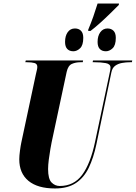

<svg xmlns="http://www.w3.org/2000/svg" viewBox="-20 -1056 768 1086"><path d="M479 -888Q496 -929 507.5 -961.5Q519 -994 532 -1036H653L652 -1028Q632 -1008 603.5 -980Q575 -952 545.5 -925.5Q516 -899 492 -881H479ZM395 -766Q373 -766 360.5 -779Q348 -792 348 -819Q348 -853 363 -874Q378 -895 404 -895Q425 -895 438 -882Q451 -869 451 -842Q451 -800 433 -783Q415 -766 395 -766ZM579 -766Q557 -766 544.5 -779Q532 -792 532 -819Q532 -853 547.5 -874Q563 -895 588 -895Q609 -895 622 -882Q635 -869 635 -842Q635 -800 617 -783Q599 -766 579 -766ZM291 10Q193 10 141 -33Q89 -76 89 -155Q89 -174 93 -204Q97 -234 101 -252L183 -636Q187 -653 189 -662Q191 -671 191 -678Q191 -695 175 -699.5Q159 -704 133 -704H123L126 -714H450L448 -704H435Q408 -704 386.5 -694.5Q365 -685 357 -649L272 -251Q270 -241 265 -213Q260 -185 256 -153.5Q252 -122 252 -100Q252 -44 271.5 -24Q291 -4 318 -4Q398 -4 445 -67.5Q492 -131 518 -255L600 -642Q605 -662 605 -674Q605 -694 578.5 -699Q552 -704 514 -704H504L506 -714H728L726 -704H715Q693 -704 670.5 -700Q648 -696 631.5 -684Q615 -672 610 -647L525 -239Q509 -163 482 -107Q455 -51 409 -20.5Q363 10 291 10Z"/></svg>

Font: Noto Serif Display ExtraCondensed Black
Style: Italic
Weight: 900
Width: 2
Italic angle: -12°
Designer: Monotype Design Team
Foundry: Monotype Imaging Inc.
Version: Version 2.009